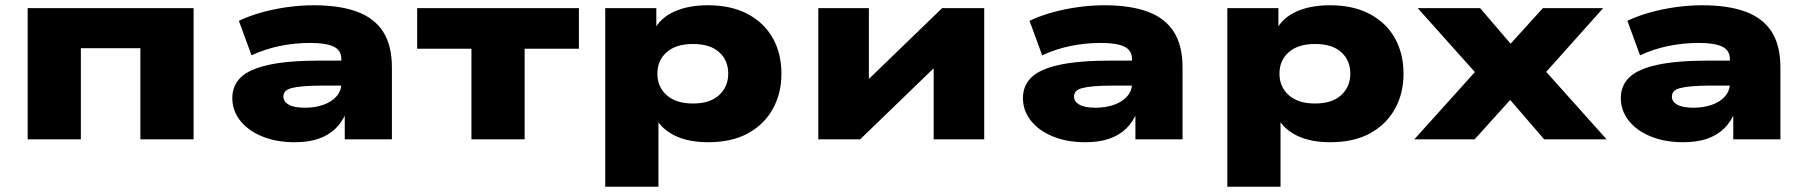

<svg xmlns="http://www.w3.org/2000/svg" viewBox="-20 -529 6864 729"><path d="M85 0V-498H715V0H513V-346H287V0Z M1099 11Q1029 11 975.5 -11Q922 -33 892 -71Q862 -109 862 -157Q862 -203 893.5 -234.5Q925 -266 999 -282.5Q1073 -299 1200 -299H1298V-204H1204Q1161 -204 1132.5 -201.5Q1104 -199 1087 -194.5Q1070 -190 1063 -182Q1056 -174 1056 -162Q1056 -143 1076.5 -131.5Q1097 -120 1138 -120Q1176 -120 1207.5 -131Q1239 -142 1257.5 -163Q1276 -184 1276 -212V-305Q1276 -338 1247 -352Q1218 -366 1158 -366Q1099 -366 1043 -354.5Q987 -343 935 -319L887 -450Q927 -469 974 -482Q1021 -495 1071.5 -502Q1122 -509 1171 -509Q1270 -509 1336 -484.5Q1402 -460 1435 -408Q1468 -356 1468 -273V0H1289V-102L1295 -103Q1280 -66 1253.5 -40.5Q1227 -15 1189 -2Q1151 11 1099 11Z M1770 0V-344H1564V-498H2178V-344H1972V0Z M2278 180V-498H2472V-414H2463Q2487 -461 2540 -485Q2593 -509 2668 -509Q2756 -509 2818.5 -476Q2881 -443 2914 -384.5Q2947 -326 2947 -249Q2947 -174 2914 -115Q2881 -56 2819.5 -22.5Q2758 11 2669 11Q2595 11 2544.5 -13Q2494 -37 2471 -79H2480V180ZM2611 -136Q2676 -136 2710.5 -168Q2745 -200 2745 -249Q2745 -300 2710.5 -331Q2676 -362 2611 -362Q2547 -362 2511.5 -331Q2476 -300 2476 -249Q2476 -199 2511.5 -167.5Q2547 -136 2611 -136Z M3087 0V-498H3279V-178H3226L3557 -498H3717V0H3525V-321H3578L3246 0Z M4101 11Q4031 11 3977.5 -11Q3924 -33 3894 -71Q3864 -109 3864 -157Q3864 -203 3895.5 -234.5Q3927 -266 4001 -282.5Q4075 -299 4202 -299H4300V-204H4206Q4163 -204 4134.5 -201.5Q4106 -199 4089 -194.5Q4072 -190 4065 -182Q4058 -174 4058 -162Q4058 -143 4078.5 -131.5Q4099 -120 4140 -120Q4178 -120 4209.5 -131Q4241 -142 4259.5 -163Q4278 -184 4278 -212V-305Q4278 -338 4249 -352Q4220 -366 4160 -366Q4101 -366 4045 -354.5Q3989 -343 3937 -319L3889 -450Q3929 -469 3976 -482Q4023 -495 4073.5 -502Q4124 -509 4173 -509Q4272 -509 4338 -484.5Q4404 -460 4437 -408Q4470 -356 4470 -273V0H4291V-102L4297 -103Q4282 -66 4255.5 -40.5Q4229 -15 4191 -2Q4153 11 4101 11Z M4640 180V-498H4834V-414H4825Q4849 -461 4902 -485Q4955 -509 5030 -509Q5118 -509 5180.5 -476Q5243 -443 5276 -384.5Q5309 -326 5309 -249Q5309 -174 5276 -115Q5243 -56 5181.5 -22.5Q5120 11 5031 11Q4957 11 4906.5 -13Q4856 -37 4833 -79H4842V180ZM4973 -136Q5038 -136 5072.5 -168Q5107 -200 5107 -249Q5107 -300 5072.5 -331Q5038 -362 4973 -362Q4909 -362 4873.5 -331Q4838 -300 4838 -249Q4838 -199 4873.5 -167.5Q4909 -136 4973 -136Z M5350 0 5622 -302 5624 -206 5363 -498H5600L5738 -337H5692L5838 -498H6067L5805 -205L5808 -304L6080 0H5843L5692 -175H5737L5579 0Z M6371 11Q6301 11 6247.5 -11Q6194 -33 6164 -71Q6134 -109 6134 -157Q6134 -203 6165.5 -234.5Q6197 -266 6271 -282.5Q6345 -299 6472 -299H6570V-204H6476Q6433 -204 6404.5 -201.5Q6376 -199 6359 -194.5Q6342 -190 6335 -182Q6328 -174 6328 -162Q6328 -143 6348.5 -131.5Q6369 -120 6410 -120Q6448 -120 6479.5 -131Q6511 -142 6529.5 -163Q6548 -184 6548 -212V-305Q6548 -338 6519 -352Q6490 -366 6430 -366Q6371 -366 6315 -354.5Q6259 -343 6207 -319L6159 -450Q6199 -469 6246 -482Q6293 -495 6343.5 -502Q6394 -509 6443 -509Q6542 -509 6608 -484.5Q6674 -460 6707 -408Q6740 -356 6740 -273V0H6561V-102L6567 -103Q6552 -66 6525.5 -40.5Q6499 -15 6461 -2Q6423 11 6371 11Z"/></svg>

Font: Nunito Sans 10pt Expanded Black
Style: Regular
Weight: 900
Width: 7
Designer: Vernon Adams
Foundry: Vernon Adams
Version: Version 3.101;gftools[0.9.27]